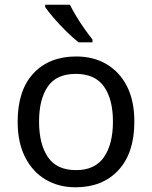

<svg xmlns="http://www.w3.org/2000/svg" viewBox="-20 -786 645 816"><path d="M551 -269Q551 -136 483.5 -63Q416 10 301 10Q230 10 174.5 -22.5Q119 -55 87 -117.5Q55 -180 55 -269Q55 -402 122 -474Q189 -546 304 -546Q377 -546 432.5 -513.5Q488 -481 519.5 -419.5Q551 -358 551 -269ZM146 -269Q146 -174 183.5 -118.5Q221 -63 303 -63Q384 -63 422 -118.5Q460 -174 460 -269Q460 -364 422 -418Q384 -472 302 -472Q220 -472 183 -418Q146 -364 146 -269ZM277 -766Q288 -744 304.5 -716.5Q321 -689 339.5 -663Q358 -637 373 -618V-606H314Q291 -624 262 -652.5Q233 -681 208.5 -709.5Q184 -738 172 -756V-766Z"/></svg>

Font: Noto IKEA Latin
Style: Regular
Weight: 400
Designer: Monotype Design Team
Foundry: Monotype Imaging Inc.
Version: Version 1.0